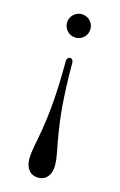

<svg xmlns="http://www.w3.org/2000/svg" viewBox="-117 -573 531 852"><g transform="rotate(15 149.0 -147.5)"><path d="M149 -415C179 -415 203 -439 203 -469C203 -499 179 -523 149 -523C120 -523 95 -499 95 -469C95 -439 120 -415 149 -415ZM149 228C186 228 208 200 208 157C208 82 164 7 164 -301C164 -316 157 -322 149 -322C142 -322 134 -316 134 -301C134 7 90 82 90 157C90 200 112 228 149 228Z"/></g></svg>

Font: Shippori Mincho OTF
Style: Regular
Weight: 400
Designer: FONTDASU
Foundry: FONTDASU / Google Inc. / but / Adobe
Version: Version 3.300;hotconv 1.0.109;makeotfexe 2.5.65596